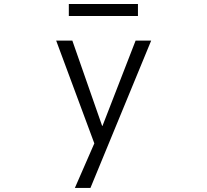

<svg xmlns="http://www.w3.org/2000/svg" viewBox="-20 -723 1040 963"><path d="M342.8 -519.5 492.2 -91.8H494.1L660.2 -519.5H738.3L433.6 219.7H355.5L453.1 -3.9L261.7 -519.5ZM325.2 -642.6V-703.1H671.9V-642.6Z"/></svg>

Font: GenEi Gothic M SemiLight
Style: Regular
Weight: 350
Designer: o_tamon (Modified); [Source Han Sans]
Ryoko NISHIZUKA  (kana & ideographs); Paul D. Hunt (Latin, Greek & Cyrillic); Wenl
Version: Version 1.1a;Original Version 1.004